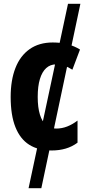

<svg xmlns="http://www.w3.org/2000/svg" viewBox="-20 -780 473 1008"><path d="M402 -760 197 208H130L337 -760ZM252 10Q181 10 133.5 -20Q86 -50 61 -112.5Q36 -175 36 -271Q36 -359 61 -423Q86 -487 135.5 -522Q185 -557 257 -557Q301 -557 336 -547.5Q371 -538 400 -520L360 -414Q338 -428 318 -435Q298 -442 274 -442Q244 -442 222.5 -422.5Q201 -403 189.5 -365Q178 -327 178 -271Q178 -216 189.5 -178.5Q201 -141 222.5 -123Q244 -105 275 -105Q305 -105 333 -116Q361 -127 387 -147V-31Q359 -10 325 0Q291 10 252 10Z"/></svg>

Font: Noto Sans Display Condensed
Style: Bold
Weight: 700
Width: 3
Designer: Monotype Design Team
Foundry: Monotype Imaging Inc.
Version: Version 2.003